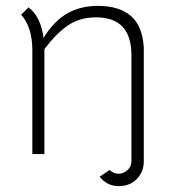

<svg xmlns="http://www.w3.org/2000/svg" viewBox="-20 -525 586 653"><path d="M128 -396Q164 -454 209 -479.5Q254 -505 312 -505Q386 -505 425.5 -470.5Q465 -436 469 -363V24Q469 59 445.5 83.5Q422 108 384 108Q344 108 319 76L353 53Q366 66 383 66Q399 66 413 54Q427 42 427 23V-337Q427 -466 307 -466Q251 -466 211 -438.5Q171 -411 131 -358V-1H90V-354Q90 -432 52 -475L77 -500Q119 -468 128 -396Z"/></svg>

Font: Bellota Light
Style: Regular
Weight: 300
Designer: Kemie Guaida
Foundry: Kemie Guaida
Version: Version 4.001